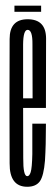

<svg xmlns="http://www.w3.org/2000/svg" viewBox="-20 -676 205 698"><path d="M79 3V-35.5Q64 -35.5 64.5 -101Q64 -166 64 -302Q64 -461.5 64 -514.5Q64.5 -567.5 80.5 -567.5Q98.5 -567.5 98 -515Q98 -463.5 98.5 -318.5H57.5V-283.5H147Q147 -293 147 -301.5Q147 -466 147.5 -536.5Q147 -606 80.5 -606Q15 -606 15 -534.5Q14.5 -462.5 14.5 -302Q14.5 -168 15 -82Q14.5 3 79 3ZM79 -35.5V3Q110.5 3 125 -17Q139 -37 143.5 -92Q147 -146.5 147 -226.5H97.5Q97.5 -166.5 97.5 -116Q96.5 -65.5 91.5 -50Q87 -35.5 79 -35.5ZM32.5 -633H129.5V-655.5H32.5Z"/></svg>

Font: Anybody UltraCondensed Light
Style: Regular
Weight: 300
Width: 1
Version: Version 1.113;gftools[0.9.25]